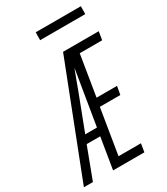

<svg xmlns="http://www.w3.org/2000/svg" viewBox="-235 -1008 963 1105"><g transform="rotate(-30 246.5 -455.5)"><path d="M-15 0 271 -735H508L499 -680H350L306 -410H442L432 -355H296L247 -55H396L387 0H179L213 -207H123L45 0ZM144 -260H222L282 -624Q270 -591 257 -557.5Q244 -524 232 -490ZM190 -859 191 -911H491L490 -859Z"/></g></svg>

Font: Iosevka Light
Style: Italic
Weight: 300
Italic angle: -9°
Monospace: yes
Designer: Belleve Invis
Foundry: Belleve Invis
Version: Version 32.5.0; ttfautohint (v1.8.4)